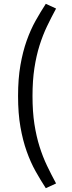

<svg xmlns="http://www.w3.org/2000/svg" viewBox="-20 -835 380 1010"><path d="M75 -330Q75 -421 87.5 -492.5Q100 -564 120.5 -621.5Q141 -679 167 -725.5Q193 -772 221 -815L275 -790Q250 -744 227.5 -697Q205 -650 188 -596Q171 -542 161 -477Q151 -412 151 -330Q151 -247 161 -182.5Q171 -118 188 -64Q205 -10 227.5 37Q250 84 275 130L221 155Q193 112 167 65.5Q141 19 120.5 -38.5Q100 -96 87.5 -167Q75 -238 75 -330Z"/></svg>

Font: Carrois Gothic
Style: Regular
Weight: 400
Designer: Ralph du Carrois
Foundry: Ralph du Carrois
Version: Version 1.001